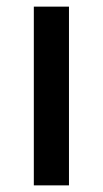

<svg xmlns="http://www.w3.org/2000/svg" viewBox="-20 -559 310 579"><path d="M188 0H82V-539H188Z"/></svg>

Font: Noto Sans Khmer UI Medium
Style: Regular
Weight: 500
Designer: Danh Hong and the Monotype Design Team
Foundry: Monotype Imaging Inc.
Version: Version 2.002; ttfautohint (v1.8.4.7-5d5b)